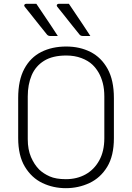

<svg xmlns="http://www.w3.org/2000/svg" viewBox="-20 -963 690 1003"><path d="M170 -943Q191 -912 209 -885Q227 -858 245 -831.5Q263 -805 282 -775Q276 -775 269.5 -775Q263 -775 256 -775Q249 -775 242 -775Q236 -775 231.5 -777.5Q227 -780 225 -783Q204 -809 190 -826.5Q176 -844 164.5 -858.5Q153 -873 140 -889.5Q127 -906 109 -928Q105 -933 107.5 -938Q110 -943 116 -943Q126 -943 133.5 -943Q141 -943 150 -943Q159 -943 170 -943ZM340 -943Q361 -912 379 -885Q397 -858 415 -831.5Q433 -805 452 -775Q446 -775 439.5 -775Q433 -775 426 -775Q419 -775 412 -775Q406 -775 401.5 -777.5Q397 -780 395 -783Q374 -809 360 -826.5Q346 -844 334.5 -858.5Q323 -873 310 -889.5Q297 -906 279 -928Q275 -933 277.5 -938Q280 -943 286 -943Q296 -943 303.5 -943Q311 -943 320 -943Q329 -943 340 -943ZM326 -720Q397 -720 453 -691.5Q509 -663 542 -603.5Q575 -544 575 -451V-241Q575 -149 540 -91.5Q505 -34 447.5 -7Q390 20 324 20Q258 20 201.5 -7Q145 -34 110 -92Q75 -150 75 -242V-451Q75 -544 107 -603.5Q139 -663 195.5 -691.5Q252 -720 326 -720ZM125 -236Q125 -182 142 -142.5Q159 -103 185 -77Q207 -56 239.5 -41.5Q272 -27 324 -27Q382 -27 427 -52Q472 -77 498.5 -125Q525 -173 525 -241V-459Q525 -498 517 -529Q509 -560 495 -584Q481 -608 463 -625Q441 -646 405.5 -659.5Q370 -673 326 -673Q255 -673 210.5 -645.5Q166 -618 145.5 -570Q125 -522 125 -459Z"/></svg>

Font: Recursive Sans Linear Light
Style: Regular
Weight: 300
Version: Version 1.085